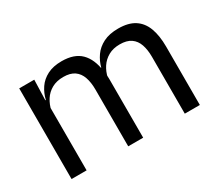

<svg xmlns="http://www.w3.org/2000/svg" viewBox="-97 -697 1011 895"><g transform="rotate(-30 408.0 -249.5)"><path d="M675.5 0V-305.5Q675.5 -344 665.8 -372.2Q656 -400.5 633.8 -416Q611.5 -431.5 574 -431.5Q538.5 -431.5 512.5 -417Q486.5 -402.5 470.5 -378.2Q454.5 -354 448 -323L435.5 -380.5H445.5Q453.5 -412 472.5 -439Q491.5 -466 524 -482.5Q556.5 -499 604.5 -499Q659 -499 692.2 -477.5Q725.5 -456 741 -414.8Q756.5 -373.5 756.5 -314.5V0ZM66 0V-488H147L143.5 -371L147 -366V0ZM371 0V-305.5Q371 -344 361.2 -372.2Q351.5 -400.5 329.5 -416Q307.5 -431.5 270 -431.5Q234 -431.5 208 -417Q182 -402.5 166 -377.8Q150 -353 143.5 -321.5L128.5 -379H146.5Q154 -412 172.5 -439.2Q191 -466.5 222.8 -482.8Q254.5 -499 300 -499Q367.5 -499 402.8 -464Q438 -429 447 -362Q449.5 -352 450.5 -340.2Q451.5 -328.5 451.5 -317V0Z"/></g></svg>

Font: Anek Latin
Style: Regular
Weight: 400
Designer: Yesha Goshar
Foundry: Ek Type
Version: Version 1.003